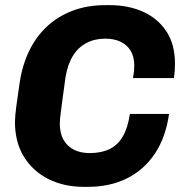

<svg xmlns="http://www.w3.org/2000/svg" viewBox="-20 -715 718 745"><path d="M304 10Q229 10 168.5 -20Q108 -50 73 -106.5Q38 -163 38 -242Q38 -262 43.5 -304Q49 -346 56 -392Q66 -461 93 -517Q120 -573 162.5 -612.5Q205 -652 262 -673.5Q319 -695 388 -695H407Q478 -695 535 -669.5Q592 -644 625.5 -593.5Q659 -543 659 -467Q659 -453 658 -439.5Q657 -426 655 -412H496Q499 -428 500 -438.5Q501 -449 501 -460Q501 -495 487 -518Q473 -541 448 -553Q423 -565 389 -565Q347 -565 315 -548Q283 -531 262.5 -497.5Q242 -464 234 -414Q227 -365 223 -333.5Q219 -302 216.5 -283.5Q214 -265 213 -254.5Q212 -244 212 -236Q212 -199 226 -173.5Q240 -148 266 -134.5Q292 -121 328 -121Q373 -121 405 -136.5Q437 -152 456.5 -185.5Q476 -219 484 -273H636Q623 -182 581 -119Q539 -56 473 -23Q407 10 321 10Z"/></svg>

Font: Chivo Medium
Style: Bold Italic
Weight: 700
Italic angle: -8.05°
Version: Version 2.002